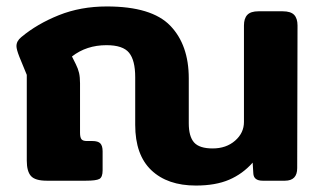

<svg xmlns="http://www.w3.org/2000/svg" viewBox="-20 -560 994 595"><path d="M399 -173V-321Q399 -373 380 -396.5Q361 -420 310 -420Q248 -420 203 -385L215 -361Q222 -347 225 -334Q228 -321 228 -302V-149Q228 -134 232.5 -128.5Q237 -123 249 -123H266Q284 -123 291 -115.5Q298 -108 298 -91V-32Q298 -11 288 -5.5Q278 0 246 0H125Q89 0 76 -14.5Q63 -29 63 -62V-328L40 -384Q31 -407 31 -417Q31 -433 46 -445Q95 -486 162.5 -513Q230 -540 311 -540Q450 -540 507.5 -480.5Q565 -421 565 -317V-178Q565 -137 581.5 -118.5Q598 -100 639 -100Q681 -100 708.5 -124Q736 -148 736 -182V-481Q736 -503 746.5 -514Q757 -525 781 -525H856Q881 -525 891.5 -514Q902 -503 902 -481L901 -39Q901 0 863 0H794Q766 0 765 -23L763 -56Q732 -21 690 -3Q648 15 587 15Q499 15 449 -32.5Q399 -80 399 -173Z"/></svg>

Font: Mitr Medium
Style: Regular
Weight: 500
Designer: Thanarat Vachiruckul
Foundry: Cadson Demak
Version: Version 1.003